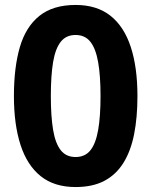

<svg xmlns="http://www.w3.org/2000/svg" viewBox="-20 -745 612 775"><path d="M534.8 -357Q534.8 -271 521.3 -203Q507.8 -135 478.1 -87.5Q448.5 -40 401.2 -15Q353.9 10 285.1 10Q199.1 10 144.3 -33.9Q89.5 -77.8 62.8 -160.2Q36.2 -242.5 36.2 -357.3Q36.2 -473 60.2 -555Q84.2 -637 139.1 -681Q194.1 -725 285.2 -725Q370.9 -725 425.9 -681.4Q480.9 -637.8 507.8 -555.5Q534.8 -473.3 534.8 -357ZM185.2 -357Q185.2 -275.7 194.3 -221.1Q203.4 -166.4 225.1 -138.8Q246.7 -111.2 285 -111.2Q323.3 -111.2 344.9 -138.3Q366.6 -165.4 376.2 -220.3Q385.8 -275.1 385.8 -357.2Q385.8 -439.3 376.2 -493.9Q366.6 -548.6 344.9 -576.2Q323.3 -603.8 285 -603.8Q246.7 -603.8 225.1 -576.2Q203.4 -548.6 194.3 -494.2Q185.2 -439.7 185.2 -357Z"/></svg>

Font: Noto Sans Hebrew
Style: Regular
Weight: 400
Designer: Monotype Design Team
Foundry: Monotype Imaging Inc.
Version: Version 2.003;January 10, 2023;FontCreator 14.0.0.2877 64-bi